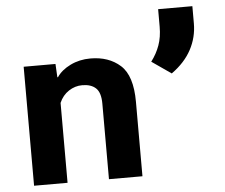

<svg xmlns="http://www.w3.org/2000/svg" viewBox="-51 -770 971 828"><g transform="rotate(-5 434.5 -356.0)"><path d="M63.5 0V-515.1H201.2L204.3 -457.3H207Q226.8 -487.1 266.2 -506.3Q305.7 -525.6 353 -525.6Q432.4 -525.6 482.5 -480.6Q532.7 -435.5 532.7 -322.3V0H387.7V-326.9Q387.7 -375 366.9 -394.4Q346.2 -413.8 307.9 -413.8Q276.6 -413.8 249.5 -396Q222.4 -378.2 208.5 -345.9V0ZM811 -711.9V-637.2Q811 -577.4 783 -524.7Q754.9 -471.9 697.3 -430.7L613.5 -488.8Q637.5 -520.5 650.1 -555.8Q662.8 -591.1 662.8 -636.2V-711.9Z"/></g></svg>

Font: RobotoFlex
Style: Regular
Weight: 400
Designer: Berlow after Robertson
Foundry: Google
Version: Version 2.136